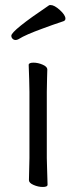

<svg xmlns="http://www.w3.org/2000/svg" viewBox="-20 -733 303 763"><path d="M189 -634Q178 -630 146.5 -618.5Q115 -607 92 -597Q69 -587 53 -577Q47 -574 42 -574Q35 -574 30 -579Q25 -584 25 -591Q25 -611 175 -712Q177 -713 181 -713Q196 -713 218 -693Q240 -673 240 -659Q240 -652 233 -649ZM96 -417 94 -475Q94 -484 113 -484Q131 -484 149.5 -476Q168 -468 168 -457Q168 -436 167 -421L166 -368V-105L167 -67L169 1Q169 10 150 10Q132 10 113.5 2Q95 -6 95 -17L97 -105V-368Z"/></svg>

Font: Iansui
Style: Regular
Weight: 400
Designer: But Ko / Fontworks Inc.
Foundry: zi-hi.com / Fontworks Inc.
Version: Version 1.002